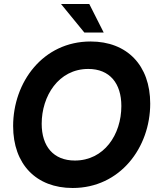

<svg xmlns="http://www.w3.org/2000/svg" viewBox="-20 -921 788 958"><path d="M342.5 17C579.5 17 729.5 -185 729.5 -404C729.5 -595 614 -714 432 -714C194 -714 45.5 -510.5 45.5 -292C45.5 -101.5 160.5 17 342.5 17ZM188 -303.5C188 -441 271.5 -577 420.5 -577C527.5 -577 585.5 -505 585.5 -392C585.5 -249 499 -120 353.5 -120C247 -120 188 -190.5 188 -303.5ZM284.5 -901 401 -758.5H497.5L425.5 -901Z"/></svg>

Font: HK Grotesk ExtraBold
Style: Italic
Weight: 800
Italic angle: -16°
Designer: Alfredo Marco Pradil
Foundry: Hanken Design Co.
Version: Version 3.001;FEAKit 1.0